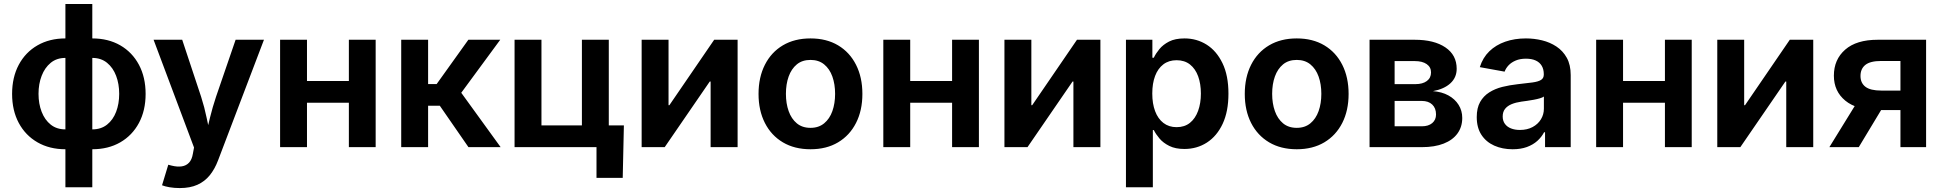

<svg xmlns="http://www.w3.org/2000/svg" viewBox="-20 -748 9876 976"><path d="M312.5 10.7Q231.9 10.7 170.7 -24.4Q109.4 -59.6 75.4 -123Q41.5 -186.5 41.5 -270.5Q41.5 -355 75.4 -418.7Q109.4 -482.4 170.7 -517.6Q231.9 -552.7 312.5 -552.7H449.2Q530.3 -552.7 591.3 -517.6Q652.3 -482.4 686.3 -418.7Q720.2 -355 720.2 -270.5Q720.2 -186.5 686.3 -123Q652.3 -59.6 591.3 -24.4Q530.3 10.7 449.2 10.7ZM312.5 -90.3H449.2Q493.7 -90.3 524.2 -114.5Q554.7 -138.7 570.3 -179.7Q585.9 -220.7 585.9 -271Q585.9 -321.3 570.3 -362.5Q554.7 -403.8 524.2 -428.7Q493.7 -453.6 449.2 -453.6H312.5Q268.1 -453.6 237.8 -428.7Q207.5 -403.8 191.7 -362.5Q175.8 -321.3 175.8 -271Q175.8 -220.7 191.7 -179.7Q207.5 -138.7 237.8 -114.5Q268.1 -90.3 312.5 -90.3ZM312.5 204.1V-727.5H449.2V204.1Z M803.7 193.8 835.4 89.4 852.1 93.8Q881.3 101.1 904.1 97.7Q926.8 94.2 941.2 78.6Q955.6 63 960.4 33.7L966.3 2L760.7 -545.9H906.2L1002.4 -255.9Q1019.5 -202.6 1030.3 -149.7Q1041 -96.7 1054.7 -40H1021Q1034.2 -96.7 1047.4 -149.9Q1060.5 -203.1 1078.1 -255.9L1177.7 -545.9H1321.8L1088.4 67.4Q1071.8 111.3 1046.4 142.8Q1021 174.3 983.6 191.2Q946.3 208 894 208Q866.2 208 842 203.9Q817.9 199.7 803.7 193.8Z M1790.5 -336.4V-225.6H1502.9V-336.4ZM1540.5 -545.9V0H1403.8V-545.9ZM1889.6 -545.9V0H1753.4V-545.9Z M2019.5 0V-545.9H2156.2V-320.8H2199.7L2360.8 -545.9H2522.9L2324.7 -276.4L2524.9 0H2361.3L2215.8 -210.4H2156.2V0Z M2595.7 0V-545.9H2732.4V-110.4H2938V-545.9H3074.7V0ZM3012.2 156.2V0H2971.2V-110.4H3151.4L3145.5 156.2Z M3729.5 0H3592.3V-333.5H3587.9L3358.9 0H3241.7V-545.9H3378.4V-213.4H3382.8L3610.4 -545.9H3729.5Z M4100.1 10.7Q4019 10.7 3959.7 -24.4Q3900.4 -59.6 3868.2 -123Q3835.9 -186.5 3835.9 -270.5Q3835.9 -355 3868.2 -418.7Q3900.4 -482.4 3959.7 -517.6Q4019 -552.7 4100.1 -552.7Q4181.2 -552.7 4240.2 -517.6Q4299.3 -482.4 4331.5 -418.7Q4363.8 -355 4363.8 -270.5Q4363.8 -186.5 4331.5 -123Q4299.3 -59.6 4240.2 -24.4Q4181.2 10.7 4100.1 10.7ZM4100.1 -98.1Q4141.6 -98.1 4169.4 -121.1Q4197.3 -144 4211.2 -183.1Q4225.1 -222.2 4225.1 -271Q4225.1 -319.8 4211.2 -358.9Q4197.3 -397.9 4169.4 -420.7Q4141.6 -443.4 4100.1 -443.4Q4058.1 -443.4 4030.5 -420.7Q4002.9 -397.9 3989 -359.1Q3975.1 -320.3 3975.1 -271Q3975.1 -222.2 3989 -183.1Q4002.9 -144 4030.5 -121.1Q4058.1 -98.1 4100.1 -98.1Z M4856.9 -336.4V-225.6H4569.3V-336.4ZM4606.9 -545.9V0H4470.2V-545.9ZM4956.1 -545.9V0H4819.8V-545.9Z M5573.7 0H5436.5V-333.5H5432.1L5203.1 0H5085.9V-545.9H5222.7V-213.4H5227.1L5454.6 -545.9H5573.7Z M5703.6 204.1V-545.9H5837.9V-454.6H5845.2Q5855 -475.6 5873.5 -498.3Q5892.1 -521 5922.9 -536.9Q5953.6 -552.7 6001.5 -552.7Q6063.5 -552.7 6113.8 -521Q6164.1 -489.3 6194.3 -426.8Q6224.6 -364.3 6224.6 -272Q6224.6 -181.6 6195.3 -118.9Q6166 -56.2 6115.2 -23.4Q6064.5 9.3 6000.5 9.3Q5955.1 9.3 5924.1 -6.1Q5893.1 -21.5 5874.3 -43.7Q5855.5 -65.9 5845.2 -86.9H5840.3V204.1ZM5960.9 -101.6Q6001.5 -101.6 6028.8 -123.5Q6056.2 -145.5 6070.3 -184.3Q6084.5 -223.1 6084.5 -272.5Q6084.5 -321.8 6070.6 -360.1Q6056.6 -398.4 6029.1 -420.2Q6001.5 -441.9 5960.9 -441.9Q5921.4 -441.9 5893.8 -420.9Q5866.2 -399.9 5851.8 -362.1Q5837.4 -324.2 5837.4 -272.5Q5837.4 -221.2 5851.8 -182.9Q5866.2 -144.5 5894 -123Q5921.9 -101.6 5960.9 -101.6Z M6571.8 10.7Q6490.7 10.7 6431.4 -24.4Q6372.1 -59.6 6339.8 -123Q6307.6 -186.5 6307.6 -270.5Q6307.6 -355 6339.8 -418.7Q6372.1 -482.4 6431.4 -517.6Q6490.7 -552.7 6571.8 -552.7Q6652.8 -552.7 6711.9 -517.6Q6771 -482.4 6803.2 -418.7Q6835.4 -355 6835.4 -270.5Q6835.4 -186.5 6803.2 -123Q6771 -59.6 6711.9 -24.4Q6652.8 10.7 6571.8 10.7ZM6571.8 -98.1Q6613.3 -98.1 6641.1 -121.1Q6668.9 -144 6682.9 -183.1Q6696.8 -222.2 6696.8 -271Q6696.8 -319.8 6682.9 -358.9Q6668.9 -397.9 6641.1 -420.7Q6613.3 -443.4 6571.8 -443.4Q6529.8 -443.4 6502.2 -420.7Q6474.6 -397.9 6460.7 -359.1Q6446.8 -320.3 6446.8 -271Q6446.8 -222.2 6460.7 -183.1Q6474.6 -144 6502.2 -121.1Q6529.8 -98.1 6571.8 -98.1Z M6941.9 0V-545.9H7171.9Q7270 -545.9 7327.4 -507.1Q7384.8 -468.3 7384.8 -398.4Q7384.8 -354 7353 -324.7Q7321.3 -295.4 7264.2 -284.7Q7309.6 -281.2 7342.8 -262.9Q7376 -244.6 7394.5 -215.1Q7413.1 -185.5 7413.1 -148.4Q7413.1 -103 7388.9 -69.6Q7364.7 -36.1 7318.8 -18.1Q7272.9 0 7207.5 0ZM7069.3 -106H7207.5Q7241.2 -106 7260.5 -122.3Q7279.8 -138.7 7279.8 -166Q7279.8 -198.2 7260.5 -216.6Q7241.2 -234.9 7207.5 -234.9H7069.3ZM7069.3 -320.3H7174.8Q7211.9 -320.3 7233.2 -336.2Q7254.4 -352.1 7254.4 -379.9Q7254.4 -406.7 7232.4 -422.1Q7210.4 -437.5 7171.9 -437.5H7069.3Z M7668.9 10.7Q7617.2 10.7 7575.7 -7.8Q7534.2 -26.4 7510.5 -62.7Q7486.8 -99.1 7486.8 -152.8Q7486.8 -199.2 7503.9 -229.5Q7521 -259.8 7550.3 -278.3Q7579.6 -296.9 7616.7 -306.2Q7653.8 -315.4 7693.8 -319.8Q7741.2 -324.7 7770.5 -328.9Q7799.8 -333 7813.7 -341.8Q7827.6 -350.6 7827.6 -368.7V-371.1Q7827.6 -396 7817.1 -413.6Q7806.6 -431.2 7786.6 -440.4Q7766.6 -449.7 7736.8 -449.7Q7707 -449.7 7685.1 -440.4Q7663.1 -431.2 7648.9 -416.3Q7634.8 -401.4 7628.4 -383.8L7502.4 -406.7Q7517.6 -455.1 7550.8 -487.3Q7584 -519.5 7631.6 -536.1Q7679.2 -552.7 7736.8 -552.7Q7778.3 -552.7 7818.6 -543Q7858.9 -533.2 7891.8 -511.5Q7924.8 -489.7 7944.6 -454.1Q7964.4 -418.5 7964.4 -366.2V0H7834V-75.7H7829.1Q7816.4 -51.3 7794.7 -31.7Q7772.9 -12.2 7741.7 -0.7Q7710.4 10.7 7668.9 10.7ZM7706.1 -87.4Q7743.2 -87.4 7770.5 -102.1Q7797.9 -116.7 7813 -141.4Q7828.1 -166 7828.1 -195.3V-257.3Q7821.8 -252.4 7807.9 -248.3Q7793.9 -244.1 7776.9 -241Q7759.8 -237.8 7742.9 -235.4Q7726.1 -232.9 7713.9 -231.4Q7686 -227.5 7664.6 -218.8Q7643.1 -210 7630.9 -194.8Q7618.7 -179.7 7618.7 -155.8Q7618.7 -133.8 7629.9 -118.4Q7641.1 -103 7660.9 -95.2Q7680.7 -87.4 7706.1 -87.4Z M8480.5 -336.4V-225.6H8192.9V-336.4ZM8230.5 -545.9V0H8093.8V-545.9ZM8579.6 -545.9V0H8443.4V-545.9Z M9197.3 0H9060.1V-333.5H9055.7L8826.7 0H8709.5V-545.9H8846.2V-213.4H8850.6L9078.1 -545.9H9197.3Z M9771 0H9640.6V-438H9542Q9487.3 -438 9462.4 -418.2Q9437.5 -398.4 9437.5 -361.8Q9437.5 -326.2 9462.6 -306.9Q9487.8 -287.6 9543 -287.6H9695.3V-188.5H9528.3Q9418.5 -188.5 9360.4 -236.3Q9302.2 -284.2 9302.2 -363.3Q9302.2 -445.3 9359.6 -495.6Q9417 -545.9 9524.9 -545.9H9771ZM9428.7 0H9279.3L9433.1 -249.5H9579.1Z"/></svg>

Font: Inter
Style: 650
Weight: 650
Designer: Rasmus Andersson
Foundry: rsms
Version: Version 4.001;git-66647c0bb